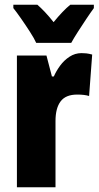

<svg xmlns="http://www.w3.org/2000/svg" viewBox="-20 -786 415 806"><path d="M322 -563Q332 -563 342 -562Q352 -561 367 -557L354 -383Q335 -389 304 -389Q256 -389 234.5 -360.5Q213 -332 213 -278V0H51V-553H175L198 -465H206Q216 -488 232.5 -510.5Q249 -533 272 -548Q295 -563 322 -563ZM132 -606Q124 -624 106 -652Q88 -680 68.5 -708Q49 -736 36 -752V-766H137Q152 -753 169 -735Q186 -717 205 -693Q245 -742 275 -766H374V-752Q360 -733 342 -706Q324 -679 307 -652.5Q290 -626 279 -606Z"/></svg>

Font: Noto Sans Kannada ExtraCondensed Black
Style: Regular
Weight: 900
Width: 2
Designer: Jelle Bosma - Monotype Design Team
Foundry: Monotype Imaging Inc.
Version: Version 2.005; ttfautohint (v1.8.4.7-5d5b)